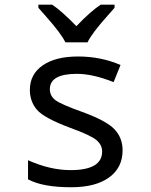

<svg xmlns="http://www.w3.org/2000/svg" viewBox="-20 -786 640 816"><path d="M99.1 -23.9V-105Q193.4 -63 279.8 -63Q414.1 -63 414.1 -142.1Q414.1 -169.9 390.1 -190.4Q366.2 -210.9 279.8 -242.2Q166 -284.7 136.5 -320.1Q106.9 -355.5 106.9 -403.8Q106.9 -470.2 161.4 -508.1Q215.8 -545.9 312 -545.9Q408.7 -545.9 492.2 -509.8L462.9 -437Q374 -472.2 307.1 -472.2Q191.9 -472.2 191.9 -407.2Q191.9 -377.4 216.6 -359.6Q241.2 -341.8 330.1 -310.1Q433.1 -272.5 467 -236.1Q501 -199.7 501 -147Q501 -73.7 443.8 -32Q386.7 9.8 282.2 9.8Q161.1 9.8 99.1 -23.9ZM466.8 -752.9Q454.6 -738.8 438 -720.2Q369.1 -643.1 352.1 -606H257.8Q240.7 -643.1 171.9 -720.2L143.1 -752.9V-766.1H201.7Q241.7 -739.7 304.7 -674.8Q364.3 -737.3 407.7 -766.1H466.8Z"/></svg>

Font: Noto Mono
Style: Regular
Weight: 400
Designer: Monotype Design Team
Foundry: Monotype Imaging Inc.
Version: Version 1.00